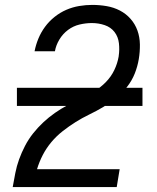

<svg xmlns="http://www.w3.org/2000/svg" viewBox="-20 -763 640 783"><path d="M32 0V-1Q37 -29 42.5 -57.5Q48 -86 58 -113.5Q68 -141 82 -168Q96 -195 115 -219Q134 -243 156.5 -264Q179 -285 204 -302.5Q229 -320 255.5 -334Q282 -348 309.5 -361.5Q337 -375 363.5 -390.5Q390 -406 411.5 -428Q433 -450 446 -477Q459 -504 464 -533V-534Q468 -560 465 -586.5Q462 -613 447 -632.5Q432 -652 407 -660.5Q382 -669 355 -669Q330 -669 304.5 -663Q279 -657 257.5 -641Q236 -625 222 -601.5Q208 -578 204 -554H121Q126 -580 136.5 -605.5Q147 -631 163.5 -653.5Q180 -676 202.5 -694Q225 -712 250.5 -723Q276 -734 303 -738.5Q330 -743 356 -743Q386 -743 415 -738Q444 -733 469 -720Q494 -707 512.5 -686Q531 -665 540.5 -638.5Q550 -612 550.5 -582Q551 -552 546 -522Q541 -492 529.5 -463Q518 -434 498 -408.5Q478 -383 452.5 -362.5Q427 -342 400 -326Q373 -310 344 -296Q315 -282 288 -265Q261 -248 235.5 -228Q210 -208 189.5 -183.5Q169 -159 154.5 -131Q140 -103 131 -73H468L456 0ZM49 -331V-405H561V-331Z"/></svg>

Font: Iosevka Aile
Style: Italic
Weight: 400
Italic angle: -9°
Designer: Belleve Invis
Foundry: Belleve Invis
Version: Version 28.0.1; ttfautohint (v1.8.4)